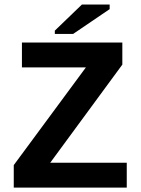

<svg xmlns="http://www.w3.org/2000/svg" viewBox="-20 -852 640 872"><path d="M555.7 0H42.5V-102.1L370.1 -545.9H79.6V-658.7H535.6V-558.6L208 -112.8H555.7ZM229 -697.8V-712.9L352.1 -831.5H478V-810.5L312 -697.8Z"/></svg>

Font: Liberation Mono
Style: Bold
Weight: 700
Monospace: yes
Designer: Steve Matteson
Foundry: Ascender Corporation
Version: Version 2.1.5